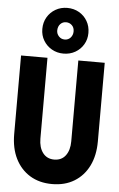

<svg xmlns="http://www.w3.org/2000/svg" viewBox="-65 -1062 693 1114"><g transform="rotate(5 281.0 -505.0)"><path d="M281.2 7.8Q207 7.8 152.3 -25.6Q97.7 -59.1 67.6 -119.4Q37.6 -179.7 37.6 -262.2V-719.7H191.4V-249Q191.4 -197.3 215.3 -166Q239.3 -134.8 281.2 -134.8Q324.2 -134.8 347.7 -166Q371.1 -197.3 371.1 -249V-719.7H524.9V-262.2Q524.9 -179.7 495.1 -119.4Q465.3 -59.1 410.6 -25.6Q356 7.8 281.2 7.8ZM281.2 -752Q243.7 -752 213.1 -769.5Q182.6 -787.1 164.8 -816.9Q147 -846.7 147 -883.8Q147 -922.4 164.8 -952.6Q182.6 -982.9 213.1 -1000.5Q243.7 -1018.1 281.2 -1018.1Q319.3 -1018.1 349.9 -1000.5Q380.4 -982.9 397.9 -952.6Q415.5 -922.4 415.5 -883.8Q415.5 -846.7 397.9 -816.9Q380.4 -787.1 349.9 -769.5Q319.3 -752 281.2 -752ZM281.2 -834Q302.2 -834 315.4 -848.6Q328.6 -863.3 329.1 -883.8Q329.6 -907.2 315.4 -920.9Q301.3 -934.6 281.2 -934.6Q261.7 -934.6 248.3 -920.9Q234.9 -907.2 233.9 -883.8Q233.4 -863.8 247.1 -848.9Q260.7 -834 281.2 -834Z"/></g></svg>

Font: Reddit Mono ExtraBold
Style: Regular
Weight: 800
Monospace: yes
Designer: Stephen Hutchings
Foundry: Reddit
Version: Version 1.014